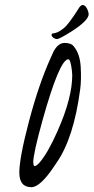

<svg xmlns="http://www.w3.org/2000/svg" viewBox="-20 -736 378 776"><path d="M231.9 -617.7Q253.9 -630.9 301.8 -708Q308.1 -715.3 313.5 -715.8Q326.7 -715.8 335 -693.8Q337.9 -685.1 338.4 -678.7Q338.4 -653.3 268.1 -608.4Q219.7 -578.1 210.7 -578.1Q201.7 -578.1 193.4 -585.4Q188 -590.8 188.5 -595.2Q189 -599.6 191.9 -600.6Q213.4 -602.5 231.9 -617.7ZM106.9 20.5Q58.1 20.5 58.1 -38.6Q58.1 -97.7 97.4 -246.6Q136.7 -395.5 184.6 -501.5Q194.3 -522.5 195.8 -526.4Q214.4 -562.5 241.2 -562.5Q268.1 -562.5 278.3 -548.3Q303.2 -518.6 306.2 -465.3Q309.1 -412.1 304.2 -376Q278.3 -178.2 208.5 -78.1L198.7 -63.5Q142.6 20.5 106.9 20.5ZM270.5 -451.2Q265.1 -497.1 255.9 -496.6Q220.2 -494.6 151.9 -250Q114.3 -114.7 114.3 -79.1Q114.7 -78.1 115.5 -71.5Q116.2 -64.9 121.1 -64.9Q127.4 -65.4 139.6 -78.6Q173.3 -117.2 212.9 -207Q272 -340.3 272 -432.6Q272 -439.9 270.5 -451.2Z"/></svg>

Font: Kristi
Style: Regular
Weight: 400
Italic angle: -15°
Version: Version 1.004